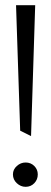

<svg xmlns="http://www.w3.org/2000/svg" viewBox="-20 -722 196 742"><path d="M58 -217 100 -196 116 -702H42ZM79 -94Q60 -94 45 -80.5Q30 -67 30 -48Q30 -28 45 -14Q60 0 79 0Q99 0 112.5 -14Q126 -28 126 -48Q126 -67 112.5 -80.5Q99 -94 79 -94Z"/></svg>

Font: Catamaran Thin Light
Style: Regular
Weight: 300
Version: Version 2.000